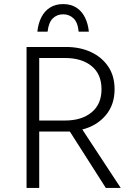

<svg xmlns="http://www.w3.org/2000/svg" viewBox="-20 -920 666 940"><path d="M110 0V-690H304Q372 -690 425.5 -665Q479 -640 510 -594Q541 -548 541 -483Q541 -407 497.5 -355.5Q454 -304 383 -286L571 0H498L322 -276H172V0ZM172 -330H299Q380 -330 428.5 -370Q477 -410 477 -483Q477 -557 428.5 -596.5Q380 -636 299 -636H172ZM415 -765H365Q361 -810 340 -830Q319 -850 289 -850Q259 -850 238.5 -830Q218 -810 213 -765H163Q167 -805 182.5 -835.5Q198 -866 225 -883Q252 -900 289 -900Q327 -900 353.5 -883Q380 -866 395.5 -835.5Q411 -805 415 -765Z"/></svg>

Font: Radio Canada Light
Style: Regular
Weight: 300
Designer: Charles Daoud, Etienne Aubert Bonn, Alexandre Saumier Demers, Jacques Le Bailly
Foundry: Radio-Canada
Version: Version 2.104;gftools[0.9.28.dev5+ged2979d]